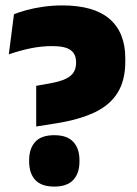

<svg xmlns="http://www.w3.org/2000/svg" viewBox="-20 -673 507 708"><path d="M113.5 -206.5V-356.5L164 -365.5Q202.5 -372.5 223.2 -382.8Q244 -393 252.2 -407.5Q260.5 -422 260.5 -440V-444Q260.5 -473.5 240.5 -488.2Q220.5 -503 172.5 -503Q132.5 -503 92.5 -494.8Q52.5 -486.5 12.5 -472.5L31.5 -620.5Q51 -628.5 78.8 -636Q106.5 -643.5 140 -648.2Q173.5 -653 210 -653Q326.5 -653 384.2 -603Q442 -553 442 -458V-446Q442 -376.5 413.5 -330.8Q385 -285 328.8 -258.5Q272.5 -232 189 -218.5ZM180 15Q132.5 15 110 -9.5Q87.5 -34 87.5 -77V-82.5Q87.5 -125.5 110 -150Q132.5 -174.5 180 -174.5Q227.5 -174.5 250.2 -150Q273 -125.5 273 -82.5V-77Q273 -34 250.2 -9.5Q227.5 15 180 15Z"/></svg>

Font: Anek Telugu Medium ExtraBold
Style: Regular
Weight: 800
Version: Version 1.003